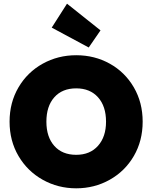

<svg xmlns="http://www.w3.org/2000/svg" viewBox="-20 -1016 827 1043"><path d="M394 7Q295 7 212 -39.5Q129 -86 80.5 -168.5Q32 -251 32 -355Q32 -459 80.5 -541.5Q129 -624 212 -670Q295 -716 394 -716Q494 -716 576.5 -670Q659 -624 707 -541.5Q755 -459 755 -355Q755 -251 707 -168.5Q659 -86 576 -39.5Q493 7 394 7ZM394 -175Q469 -175 512.5 -224Q556 -273 556 -355Q556 -439 512.5 -487.5Q469 -536 394 -536Q318 -536 275 -487.5Q232 -439 232 -355Q232 -272 275 -223.5Q318 -175 394 -175ZM462 -758 261 -866 344 -996 526 -851Z"/></svg>

Font: Fz Poppins ExtBd
Style: Regular
Weight: 800
Designer: Ninad Kale (Devanagari), Jonny Pinhorn (Latin)
Foundry: Indian Type Foundry
Version: Vit hóa bi Vntype.Com & FontZin.Com